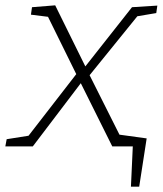

<svg xmlns="http://www.w3.org/2000/svg" viewBox="-51 -549 610 720"><path d="M535 -500 464 -488 285 -267 397 -44 499 -30 471 151H440L447 0H370L252 -237L72 0H-31L-26 -27L56 -40L235 -271L129 -486L65 -494L69 -522L156 -529L269 -300L444 -522L539 -528Z"/></svg>

Font: Bitter Pro Light
Style: Italic
Weight: 300
Italic angle: -9°
Designer: Sol Matas, and Bitter project Authors
Foundry: Sol Matas
Version: Version 1.010